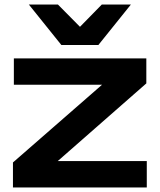

<svg xmlns="http://www.w3.org/2000/svg" viewBox="-20 -825 705 845"><path d="M626 0V-116H234L624 -458V-568H41V-452H429L37 -110V0ZM556 -805H428L332 -707L235 -805H107L250 -627H413Z"/></svg>

Font: Bounded Med
Style: Regular
Weight: 500
Designer: Vlad Churkin
Version: Version 3.0